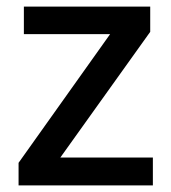

<svg xmlns="http://www.w3.org/2000/svg" viewBox="-20 -559 517 579"><path d="M441 0H36V-68L312 -456H52V-539H433V-463L162 -84H441Z"/></svg>

Font: Noto Sans Syriac Eastern Medium
Style: Regular
Weight: 500
Designer: Patrick Giasson and the Monotype Design Team
Foundry: Monotype Imaging Inc.
Version: Version 3.001